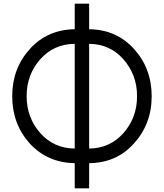

<svg xmlns="http://www.w3.org/2000/svg" viewBox="-20 -870 885 1038"><path d="M384 -850V-712Q237 -710 142 -606Q46 -500 46 -350Q46 -199 142 -93Q238 10 384 12V148H462V12Q608 11 702 -92Q800 -198 800 -350Q800 -501 703 -607Q609 -710 462 -712V-850ZM384 -633V-67Q272 -68 199 -149Q124 -233 124 -350Q124 -468 199 -551Q272 -632 384 -633ZM462 -633Q573 -632 646 -551Q683 -509 702 -459Q721 -409 721 -350Q721 -233 646 -149Q573 -68 462 -67Z"/></svg>

Font: Unageo
Style: Regular
Weight: 400
Designer: Richard Sepsi
Foundry: Richard Sepsi
Version: Version 2.000